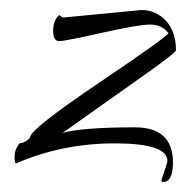

<svg xmlns="http://www.w3.org/2000/svg" viewBox="-20 -287 374 383"><path d="M106 -252 262 -267Q291 -267 311 -245.5Q331 -224 331 -187Q331 -182 273 -141L105 -22Q145 -33 249 -33Q325 -33 325 37Q325 76 305 76Q302 76 302 72Q314 38 314 34Q314 -1 209 -1Q104 -1 12 39Q9 39 9 25.5Q9 12 18 0L19 -1Q33 -3 40 -13Q40 -29 177 -121.5Q314 -214 316 -221Q303 -238 279.5 -238Q256 -238 183 -221.5Q110 -205 98 -205Q86 -205 86 -225.5Q86 -246 98 -257Q104 -252 106 -252Z"/></svg>

Font: Qwigley
Style: Regular
Weight: 400
Designer: Robert E. Leuschke
Foundry: Robert E. Leuschke
Version: Version 1.003